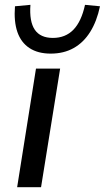

<svg xmlns="http://www.w3.org/2000/svg" viewBox="-20 -775 434 795"><path d="M51 0 129 -491H229L150 0ZM190 -553Q137 -553 102 -576Q67 -599 52 -642.5Q37 -686 42 -749L106 -755Q101 -686 124 -652Q147 -618 199 -618Q251 -618 284 -652Q317 -686 332 -755L394 -749Q381 -687 353.5 -643Q326 -599 285 -576Q244 -553 190 -553Z"/></svg>

Font: Nunito Sans 10pt SemiExpanded Medium
Style: Italic
Weight: 500
Width: 6
Italic angle: -9°
Designer: Vernon Adams
Foundry: Vernon Adams
Version: Version 3.101;gftools[0.9.27]